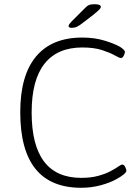

<svg xmlns="http://www.w3.org/2000/svg" viewBox="-20 -884 659 910"><path d="M365 6Q76 6 76 -352Q76 -527 151 -616.5Q226 -706 370 -706Q428 -706 475.5 -691.5Q523 -677 549 -662Q572 -647 572 -638Q572 -631 566.5 -620Q561 -609 553 -609Q546 -609 524 -621.5Q502 -634 464 -646.5Q426 -659 370 -659Q252 -659 191 -582Q130 -505 130 -351Q130 -41 365 -41Q411 -41 445.5 -50.5Q480 -60 503.5 -72.5Q527 -85 540.5 -94.5Q554 -104 559 -104Q568 -104 573.5 -92.5Q579 -81 579 -75Q579 -68 566.5 -57.5Q554 -47 532 -35Q502 -18 457.5 -6Q413 6 365 6ZM320 -752Q305 -752 305 -761Q305 -765 310 -771.5Q315 -778 321 -784L378 -841Q391 -855 400.5 -859.5Q410 -864 429 -864Q458 -864 458 -851Q458 -846 449.5 -837.5Q441 -829 420 -812L369 -773Q353 -761 343 -756.5Q333 -752 320 -752Z"/></svg>

Font: Asap ExtraLight
Style: Regular
Weight: 200
Designer: Pablo Cosgaya
Foundry: Omnibus-Type
Version: Version 3.001; ttfautohint (v1.8.4.7-5d5b)